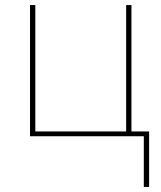

<svg xmlns="http://www.w3.org/2000/svg" viewBox="-20 -540 640 761"><path d="M550 201V0H99V-520H120V-19H480V-520H501V-19H571V201Z"/></svg>

Font: Iosevka SS04 Thin Extended
Style: Regular
Weight: 100
Width: 7
Monospace: yes
Designer: Belleve Invis
Foundry: Belleve Invis
Version: Version 19.0.0; ttfautohint (v1.8.4)